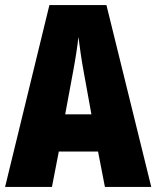

<svg xmlns="http://www.w3.org/2000/svg" viewBox="-20 -734 614 754"><path d="M392 0H574L398 -714H174L0 0H184L211 -139H365ZM310 -445 339 -285H236L266 -447C276 -500 284 -551 288 -589C293 -549 300 -498 310 -445Z"/></svg>

Font: Noto Sans Ethiopic ExtraCondensed Black
Style: Regular
Weight: 900
Width: 2
Designer: Monotype Design Team
Foundry: Monotype Imaging Inc.
Version: Version 2.102